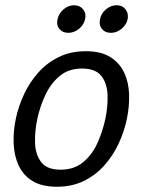

<svg xmlns="http://www.w3.org/2000/svg" viewBox="-20 -703 543 731"><path d="M40 -250Q50 -298 71.5 -344Q93 -390 126 -427Q159 -464 204 -486Q249 -508 307 -508Q364 -508 399.5 -486Q435 -464 452.5 -427Q470 -390 471.5 -344Q473 -298 463 -250Q453 -202 431.5 -156Q410 -110 377 -73Q344 -36 299 -14Q254 8 197 8Q139 8 103.5 -14Q68 -36 51 -73Q34 -110 32 -156Q30 -202 40 -250ZM122 -250Q112 -203 113.5 -158.5Q115 -114 137 -85.5Q159 -57 211 -57Q262 -57 296.5 -85.5Q331 -114 351 -158.5Q371 -203 381 -250Q391 -297 389.5 -341Q388 -385 366 -413.5Q344 -442 293 -442Q241 -442 207 -413.5Q173 -385 152.5 -341Q132 -297 122 -250ZM240 -578Q218 -578 206 -593Q194 -608 199 -630Q204 -652 222 -667.5Q240 -683 262 -683Q284 -683 296.5 -667.5Q309 -652 304 -630Q299 -608 280.5 -593Q262 -578 240 -578ZM402 -578Q380 -578 368 -593Q356 -608 361 -630Q365 -652 383.5 -667.5Q402 -683 424 -683Q446 -683 458 -667.5Q470 -652 466 -630Q461 -608 442.5 -593Q424 -578 402 -578Z"/></svg>

Font: Epunda Sans
Style: Italic
Weight: 400
Italic angle: -12.0243°
Designer: Simon Atzbach
Foundry: typofactur
Version: Version 2.204; ttfautohint (v1.8.4.7-5d5b)